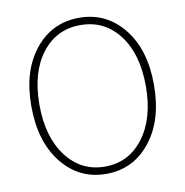

<svg xmlns="http://www.w3.org/2000/svg" viewBox="-83 -818 880 911"><g transform="rotate(-10 357.0 -363.0)"><path d="M61.5 -365.2Q61.5 -535.2 144 -637.2Q226.6 -739.3 356.9 -739.3Q487.3 -739.3 569.8 -637.2Q652.3 -535.2 652.3 -365.2Q652.3 -194.3 569.8 -90.8Q487.3 12.7 356.9 12.7Q226.6 12.7 144 -90.8Q61.5 -194.3 61.5 -365.2ZM613.3 -365.2Q613.3 -520.5 543 -612.3Q472.7 -704.1 356.9 -704.1Q241.2 -704.1 170.9 -612.3Q100.6 -520.5 100.6 -365.2Q100.6 -210 171.4 -116.2Q242.2 -22.5 356.9 -22.5Q471.7 -22.5 542.5 -116.2Q613.3 -210 613.3 -365.2Z"/></g></svg>

Font: Gen Jyuu Gothic ExtraLight
Style: Regular
Weight: 100
Designer: [Source Han Sans]
Ryoko NISHIZUKA  (kana & ideographs); Paul D. Hunt (Latin, Greek & Cyrillic); Wenlong ZHANG  (bopomofo
Version: Version 1.002.20150607